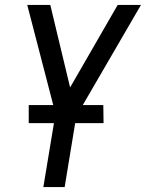

<svg xmlns="http://www.w3.org/2000/svg" viewBox="-20 -550 616 775"><path d="M155 205H241L288 -81L549 -530H455L263 -197L183 -530H90L204 -91ZM96 -53H398L397 -126H96Z"/></svg>

Font: Iosevka Sparkle
Style: Italic
Weight: 400
Italic angle: -9°
Designer: Belleve Invis
Foundry: Belleve Invis
Version: Version 4.5.0; ttfautohint (v1.8.3)